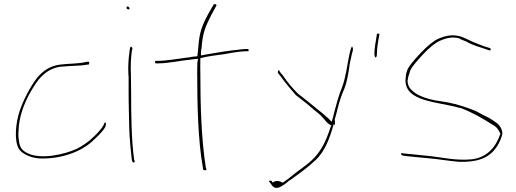

<svg xmlns="http://www.w3.org/2000/svg" viewBox="-20 -740 2474 921"><path d="M70 -71C67 -87 68 -108 70 -130C78 -221 124 -303 166 -359C192 -389 221 -412 268 -420H271C285 -421 299 -422 311 -423C337 -425 372 -425 384 -428H385C396 -430 403 -430 407 -431C409 -442 407 -444 405 -444C403 -444 399 -444 394 -443H393C362 -434 303 -435 267 -430C220 -424 186 -400 158 -367C127 -327 92 -261 74 -207C56 -152 46 -67 71 -25C85 -3 128 18 170 20C279 24 371 -16 419 -59C444 -82 476 -111 486 -133C489 -143 488 -150 487 -152H486L485 -153C484 -153 480 -150 479 -145V-144C465 -117 439 -92 413 -69C395 -54 375 -40 348 -26C288 1 180 26 114 -4C88 -17 73 -31 70 -71ZM271 -422Z M587 -702C587 -699 591 -695 596 -695C601 -695 601 -695 601 -700C601 -703 596 -709 593 -709C589 -709 587 -707 587 -702ZM596 -378 597 -377V-302C597 -275 597 -246 598 -216L600 -123C601 -83 608 -6 612 25L615 36C620 41 626 42 626 33L623 23V22C610 -71 609 -196 609 -302C609 -329 608 -353 608 -377C606 -422 607 -470 615 -508C615 -509 615 -510 613 -513C604 -525 602 -499 601 -492V-490C596 -458 594 -419 596 -378ZM607 -376H608ZM613 -513Z M723 -442C723 -439 726 -436 728 -436H736C789 -436 841 -449 910 -456L930 -458L927 -442C926 -425 926 -408 926 -388C926 -237 930 -64 953 63L954 72C957 79 973 78 970 72L967 62V61C946 -70 941 -237 941 -388C941 -410 940 -432 941 -452V-461C976 -470 1015 -475 1054 -480C1084 -485 1128 -494 1158 -494H1167C1171 -494 1173 -495 1173 -498C1173 -503 1171 -505 1167 -505H1158C1153 -505 1139 -504 1118 -501C1075 -497 1016 -487 965 -478L944 -474V-490C944 -497 946 -503 947 -511C952 -583 966 -614 995 -671L1018 -713C1021 -720 1007 -723 1004 -717L980 -675C949 -617 936 -586 931 -510C930 -499 928 -484 927 -472V-470H924C908 -469 898 -467 882 -464H879C830 -458 778 -448 735 -448H728C725 -448 723 -445 723 -442ZM941 -450H943ZM1004 -717V-718Z M1271 127C1270 128 1269 129 1271 131L1278 140C1288 156 1298 166 1319 159C1334 153 1355 138 1367 126H1369C1412 95 1455 65 1495 27C1538 -14 1562 -77 1579 -139L1580 -145L1583 -139C1586 -142 1587 -147 1587 -155C1587 -155 1587 -162 1586 -163H1585V-167L1586 -168C1591 -185 1595 -200 1599 -217C1608 -254 1619 -286 1632 -315C1645 -349 1651 -386 1657 -429V-431L1667 -477C1669 -485 1671 -493 1673 -500C1674 -509 1670 -517 1668 -517C1666 -514 1662 -503 1662 -503L1656 -479C1645 -426 1639 -370 1621 -322C1604 -282 1590 -227 1577 -176L1571 -156L1556 -171C1548 -178 1539 -186 1529 -195C1519 -203 1507 -212 1494 -223L1455 -255C1442 -266 1426 -277 1409 -291C1380 -320 1358 -347 1337 -378L1322 -396C1318 -413 1310 -396 1314 -389L1329 -370C1351 -339 1371 -317 1399 -284L1445 -248C1458 -238 1470 -227 1483 -216C1495 -206 1507 -197 1517 -188C1542 -163 1545 -150 1568 -139L1571 -137L1567 -134C1555 -98 1543 -63 1522 -29C1495 17 1457 47 1417 75C1389 95 1365 118 1338 135L1337 136H1336C1327 131 1304 121 1289 136L1282 127ZM1673 -500Z M1776 -482C1776 -473 1779 -465 1781 -464C1785 -464 1788 -470 1788 -481L1789 -502C1790 -516 1792 -531 1795 -548L1800 -575C1802 -580 1788 -580 1788 -576L1784 -551C1781 -533 1778 -517 1777 -503Z M1904 -5C1903 -4 1904 2 1908 5L1922 8C1954 11 1995 16 2034 19C2082 23 2132 32 2179 36C2284 40 2333 10 2365 -39C2375 -55 2388 -82 2390 -102C2386 -131 2371 -146 2347 -161L2346 -162H2345C2336 -169 2326 -175 2311 -182C2295 -189 2280 -199 2261 -208C2218 -225 2174 -240 2127 -249L2065 -259C2031 -265 1989 -280 1967 -297C1949 -311 1935 -326 1935 -354V-356L1936 -357C1937 -369 1942 -384 1948 -401V-402C1956 -420 1976 -443 2008 -478C2040 -512 2067 -534 2089 -544C2118 -557 2151 -566 2186 -555L2187 -554V-553L2223 -538V-537C2248 -524 2276 -515 2305 -506L2325 -499H2326C2329 -499 2331 -498 2333 -498C2335 -506 2332 -509 2331 -509L2309 -516H2307C2294 -521 2283 -525 2271 -530C2240 -541 2220 -554 2193 -564C2154 -576 2122 -571 2082 -554C2062 -545 2032 -522 1997 -485C1962 -448 1940 -420 1934 -405C1927 -387 1926 -371 1925 -355C1925 -251 2078 -253 2187 -222H2190C2248 -200 2300 -169 2339 -144C2358 -135 2369 -123 2378 -103L2381 -99L2380 -98C2360 -38 2320 14 2245 24C2166 32 2098 14 2036 8C1997 5 1956 -1 1925 -3L1909 -5ZM1924 -354H1925ZM2339 -145Z"/></svg>

Font: Stray Cat
Style: HlExt
Weight: 100
Version: Version 1.0